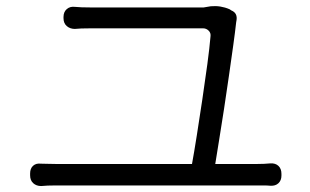

<svg xmlns="http://www.w3.org/2000/svg" viewBox="-20 -687 1040 644"><path d="M81 -105Q81 -122 91 -131Q101 -140 117 -138Q128 -138 139.5 -137.5Q151 -137 167 -137H624Q631 -175 640 -232Q649 -289 658.5 -352.5Q668 -416 675.5 -472Q683 -528 686 -564Q688 -576 680 -584Q672 -592 661 -592Q630 -592 586.5 -592Q543 -592 496.5 -592Q450 -592 407 -592Q364 -592 331.5 -592Q299 -592 286 -592Q265 -592 253 -591.5Q241 -591 231 -590Q215 -590 204 -599.5Q193 -609 193 -626V-630Q193 -647 204 -656.5Q215 -666 231 -664Q242 -663 254 -662.5Q266 -662 285 -662Q298 -662 333.5 -662Q369 -662 416 -662Q463 -662 511.5 -662Q560 -662 600.5 -662Q641 -662 663 -662L687 -666Q720 -669 750 -656L756 -652Q778 -643 773 -617Q773 -616 772.5 -614.5Q772 -613 772 -611Q769 -583 762.5 -536Q756 -489 748 -433.5Q740 -378 731.5 -322Q723 -266 715 -217.5Q707 -169 702 -137H843Q856 -137 866 -137.5Q876 -138 887 -139Q904 -140 914 -130.5Q924 -121 924 -104V-98Q924 -82 914 -72.5Q904 -63 887 -64Q876 -65 864.5 -65Q853 -65 843 -65H167Q151 -65 140 -64.5Q129 -64 118 -63Q102 -63 91.5 -72.5Q81 -82 81 -99Z"/></svg>

Font: Chiron GoRound TC N
Style: Regular
Weight: 350
Designer: Ryoko NISHIZUKA 西塚涼子 (kana, bopomofo & ideographs); Paul D. Hunt (Latin, Greek & Cyrillic); Sandoll Communications 산돌커뮤니
Foundry: Adobe
Version: Version 1.000;hotconv 1.1.1;makeotfexe 2.6.0